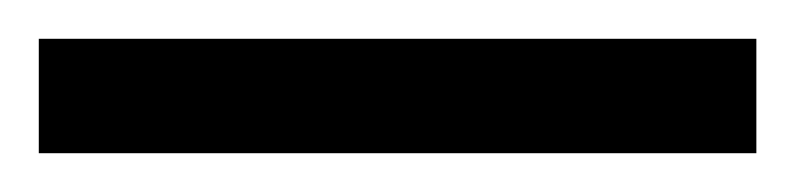

<svg xmlns="http://www.w3.org/2000/svg" viewBox="-24 63 410 99"><path d="M-4 142H366V83H-4Z"/></svg>

Font: Noto Serif Lao ExtCond
Style: Regular
Weight: 400
Width: 2
Designer: Monotype Design Team
Foundry: Monotype Imaging Inc.
Version: Version 2.004